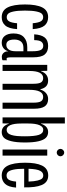

<svg xmlns="http://www.w3.org/2000/svg" viewBox="714 -1483 779 2247"><g transform="rotate(90 1103.5 -359.5)"><path d="M181.2 9.8Q102.1 9.8 67.1 -59.1Q32.2 -127.9 32.2 -262.2Q32.2 -396 66.9 -464.6Q101.6 -533.2 181.2 -533.2Q244.1 -533.2 279.3 -491.2Q314.5 -449.2 320.8 -353H252Q246.6 -416 230.7 -445.6Q214.8 -475.1 181.2 -475.1Q155.8 -475.1 139.6 -458Q123.5 -440.9 113.8 -392.8Q104 -344.7 104 -262.2Q104 -180.2 113.8 -132.1Q123.5 -84 139.6 -66.4Q155.8 -48.8 181.2 -48.8Q213.9 -48.8 230.2 -77.1Q246.6 -105.5 252 -169.9H320.8Q314.5 -72.8 278.3 -31.5Q242.2 9.8 181.2 9.8Z M479.5 9.8Q426.8 9.8 399.2 -27.3Q371.6 -64.5 371.6 -127.9Q371.6 -209.5 415 -249.3Q458.5 -289.1 532.7 -289.1H579.6V-356.9Q579.6 -415 565.4 -445.6Q551.3 -476.1 515.6 -476.1Q484.9 -476.1 467.5 -452.6Q450.2 -429.2 449.7 -370.1H381.8Q386.2 -451.2 418 -492.2Q449.7 -533.2 518.6 -533.2Q585.4 -533.2 618.2 -492.7Q650.9 -452.1 650.9 -356.9V-101.1Q650.9 -74.2 654.3 -60.5Q657.7 -46.9 669.9 -46.9Q677.2 -46.9 685.5 -51.8V-1Q674.3 8.8 644.5 8.8Q617.7 8.8 599.1 -11.7Q580.6 -32.2 580.6 -64V-65.9H579.6Q569.8 -30.3 543 -10.3Q516.1 9.8 479.5 9.8ZM442.9 -138.2Q442.9 -43.9 504.9 -43.9Q539.1 -43.9 559.3 -71.5Q579.6 -99.1 579.6 -149.9V-244.1H539.6Q489.7 -244.1 466.3 -215.3Q442.9 -186.5 442.9 -138.2Z M739.3 0V-522.9H808.6L810.5 -450.2H813.5Q827.1 -490.7 855.2 -512Q883.3 -533.2 922.4 -533.2Q963.9 -533.2 988.8 -510.7Q1013.7 -488.3 1024.4 -441.9H1028.3Q1040.5 -483.9 1069.6 -508.5Q1098.6 -533.2 1138.7 -533.2Q1197.3 -533.2 1224.9 -493.4Q1252.4 -453.6 1252.4 -369.1V0H1181.6V-360.8Q1181.6 -424.8 1165.3 -450Q1148.9 -475.1 1114.3 -475.1Q1031.2 -475.1 1031.2 -313V0H960.4V-360.8Q960.4 -425.3 944.3 -450.2Q928.2 -475.1 893.6 -475.1Q810.5 -475.1 810.5 -313V0Z M1525.4 9.8Q1455.6 9.8 1428.2 -73.2H1425.3L1424.3 0H1354V-729H1425.3V-450.2H1428.2Q1456.1 -533.2 1525.4 -533.2Q1566.4 -533.2 1592.8 -506.8Q1619.1 -480.5 1633.3 -419.9Q1647.5 -359.4 1647.5 -262.2Q1647.5 -160.6 1631.6 -98.9Q1615.7 -37.1 1589.8 -13.7Q1564 9.8 1525.4 9.8ZM1425.3 -220.2Q1425.3 -133.8 1444.3 -90.8Q1463.4 -47.9 1498 -47.9Q1520.5 -47.9 1535.6 -61.3Q1550.8 -74.7 1559.6 -103Q1568.4 -131.3 1571.8 -169.2Q1575.2 -207 1575.2 -262.2Q1575.2 -373.5 1558.3 -424.8Q1541.5 -476.1 1498 -476.1Q1463.9 -476.1 1444.6 -431.6Q1425.3 -387.2 1425.3 -301.8Z M1730 0V-522.9H1801.3V0ZM1722.2 -676.8Q1722.2 -694.8 1735.1 -708Q1748 -721.2 1765.1 -721.2Q1783.2 -721.2 1796.1 -708Q1809.1 -694.8 1809.1 -676.8Q1809.1 -659.7 1796.1 -646.7Q1783.2 -633.8 1765.1 -633.8Q1748 -633.8 1735.1 -646.7Q1722.2 -659.7 1722.2 -676.8Z M2034.2 9.8Q1955.1 9.8 1919.7 -59.1Q1884.3 -127.9 1884.3 -262.2Q1884.3 -327.6 1892.3 -376.7Q1900.4 -425.8 1917.7 -461.7Q1935.1 -497.6 1964.1 -515.9Q1993.2 -534.2 2034.2 -534.2Q2074.2 -534.2 2102.1 -514.9Q2129.9 -495.6 2145.5 -457.8Q2161.1 -419.9 2167.5 -369.9Q2173.8 -319.8 2172.9 -252.9H1955.1Q1955.1 -174.3 1965.3 -127.4Q1975.6 -80.6 1992.2 -63.7Q2008.8 -46.9 2034.2 -46.9Q2068.8 -46.9 2084.5 -74.7Q2100.1 -102.5 2105 -158.2H2175.3Q2168.5 -67.9 2131.6 -29.1Q2094.7 9.8 2034.2 9.8ZM1955.1 -304.2H2105Q2102.5 -371.6 2092.5 -410.6Q2082.5 -449.7 2068.6 -462.9Q2054.7 -476.1 2034.2 -476.1Q2016.6 -476.1 2003.7 -468.3Q1990.7 -460.4 1980 -441.7Q1969.2 -422.9 1963.1 -388.7Q1957 -354.5 1955.1 -304.2Z"/></g></svg>

Font: Lumene Sans Condensed
Style: Regular
Weight: 400
Width: 3
Designer: Deni Anggara
Version: Version 1.003;Glyphs 3.1.2 (3151)